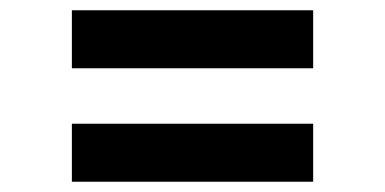

<svg xmlns="http://www.w3.org/2000/svg" viewBox="-20 -491 750 374"><path d="M120 -471H590V-358H120ZM590 -250V-137H120V-250Z"/></svg>

Font: Lopes Sans
Style: Bold
Weight: 700
Designer: Gabriel Lam, Diego Maldonado
Foundry: TypeRant, Foresti Design
Version: Version 4.000